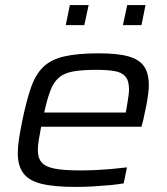

<svg xmlns="http://www.w3.org/2000/svg" viewBox="-20 -728 656 756"><path d="M278 8Q192 8 142.5 -4.5Q93 -17 71.5 -46.5Q50 -76 50 -125Q50 -150 55 -182.5Q60 -215 68 -254Q84 -331 101.5 -382Q119 -433 149 -463Q179 -493 231.5 -505.5Q284 -518 369 -518Q445 -518 487.5 -505.5Q530 -493 548 -465.5Q566 -438 566 -393Q566 -379 563.5 -358.5Q561 -338 556 -312Q551 -286 544 -255L537 -229H142Q137 -202 133 -179Q129 -156 129 -137Q129 -106 144 -88.5Q159 -71 195.5 -64Q232 -57 296 -57Q324 -57 357 -58.5Q390 -60 422.5 -63Q455 -66 480 -69L467 -6Q445 -2 412.5 1Q380 4 345.5 6Q311 8 278 8ZM154 -285H475L478 -300Q482 -326 485 -343.5Q488 -361 488 -376Q488 -410 474 -426.5Q460 -443 431.5 -448Q403 -453 359 -453Q302 -453 267 -446.5Q232 -440 211.5 -422Q191 -404 178.5 -371.5Q166 -339 154 -285ZM464 -629 481 -708H553L537 -629ZM239 -629 255 -708H329L312 -629Z"/></svg>

Font: Saira Expanded
Style: Italic
Weight: 400
Width: 7
Italic angle: -12°
Designer: Hector Gatti with collaboration of the Omnibus-Type team
Foundry: Omnibus-Type
Version: Version 1.101